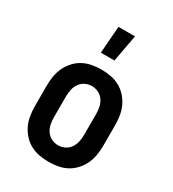

<svg xmlns="http://www.w3.org/2000/svg" viewBox="-185 -858 870 967"><g transform="rotate(30 250.0 -374.5)"><path d="M250 8Q223 8 195.5 3Q168 -2 144 -15Q120 -28 101.5 -48.5Q83 -69 71.5 -93.5Q60 -118 55.5 -145.5Q51 -173 51 -200V-320Q51 -347 55.5 -374.5Q60 -402 71.5 -426.5Q83 -451 101.5 -471.5Q120 -492 144 -505Q168 -518 195.5 -523Q223 -528 250 -528Q277 -528 304.5 -523Q332 -518 356 -505Q380 -492 398.5 -471.5Q417 -451 428.5 -426.5Q440 -402 444.5 -374.5Q449 -347 449 -320V-200Q449 -173 444.5 -145.5Q440 -118 428.5 -93.5Q417 -69 398.5 -48.5Q380 -28 356 -15Q332 -2 304.5 3Q277 8 250 8ZM250 -88Q270 -88 288.5 -97Q307 -106 318.5 -123Q330 -140 334 -160Q338 -180 338 -200V-320Q338 -340 334 -360Q330 -380 318.5 -397Q307 -414 288.5 -423Q270 -432 250 -432Q230 -432 211.5 -423Q193 -414 181.5 -397Q170 -380 166 -360Q162 -340 162 -320V-200Q162 -180 166 -160Q170 -140 181.5 -123Q193 -106 211.5 -97Q230 -88 250 -88ZM204 -600 216 -757H312L283 -600Z"/></g></svg>

Font: Iosevka Custom
Style: Bold
Weight: 700
Monospace: yes
Designer: Belleve Invis
Foundry: Belleve Invis
Version: Version 30.3.3; ttfautohint (v1.8.3)